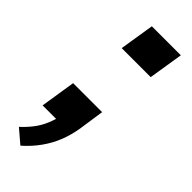

<svg xmlns="http://www.w3.org/2000/svg" viewBox="-224 -527 721 721"><g transform="rotate(45 136.5 -167.0)"><path d="M68 166 14 120Q35 101 52.5 78.5Q70 56 81 29.5Q92 3 97 -21L119 0H20L42 -140H196L181 -38Q175 0 161 36Q147 72 123.5 105Q100 138 68 166ZM78 -362 100 -500H254L232 -362Z"/></g></svg>

Font: Nunito Sans 7pt SemiCondensed
Style: Bold Italic
Weight: 700
Width: 4
Italic angle: -9°
Designer: Vernon Adams
Foundry: Vernon Adams
Version: Version 3.101;gftools[0.9.27]